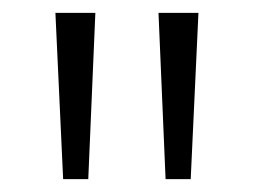

<svg xmlns="http://www.w3.org/2000/svg" viewBox="-20 -734 394 298"><path d="M128 -714H66L78 -456H117ZM288 -714H226L237 -456H276Z"/></svg>

Font: Noto Sans Ethiopic SemiCondensed Light
Style: Regular
Weight: 300
Width: 4
Designer: Monotype Design Team
Foundry: Monotype Imaging Inc.
Version: Version 2.102